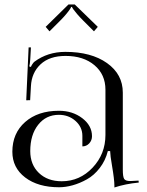

<svg xmlns="http://www.w3.org/2000/svg" viewBox="-20 -829 657 858"><path d="M451.2 -428.2Q451.2 -496.1 402.1 -537.6Q353 -579.1 272.9 -579.1Q201.2 -579.1 161.1 -541.5Q121.1 -503.9 118.2 -443.4L114.7 -381.3L97.2 -380.9L107.9 -617.2H118.2L115.2 -564Q113.8 -542.5 110.8 -532.2L118.2 -529.8Q119.1 -533.7 124.3 -541.7Q129.4 -549.8 133.8 -553.2Q192.9 -597.2 272 -597.2Q387.7 -597.2 458.3 -547.1Q528.8 -497.1 528.8 -415V-70.8Q528.8 -39.6 534.7 -29.8Q540.5 -20 562 -20L582 -21L599.1 -22L600.1 -13.2Q540 -7.3 491.2 8.8V1Q491.2 -26.4 480.5 -88.9Q472.7 -133.3 472.2 -153.8H461.9Q451.2 -111.3 425.8 -78.4Q400.4 -45.4 368.4 -27.6Q336.4 -9.8 304.7 -1Q272.9 7.8 244.1 7.8Q149.9 7.8 92.5 -35.9Q35.2 -79.6 35.2 -150.9Q35.2 -233.4 92.3 -283.7Q149.4 -334 243.2 -334Q304.2 -334 347.7 -300.8Q391.1 -267.6 391.1 -220.2Q391.1 -201.7 378.7 -188.2Q366.2 -174.8 348.1 -174.8V-222.2Q348.1 -261.2 317.4 -288.6Q286.6 -315.9 243.2 -315.9Q185.5 -315.9 150.4 -271.2Q115.2 -226.6 115.2 -153.8Q115.2 -93.3 153.8 -56.2Q192.4 -19 255.9 -19Q336.4 -19 393.8 -79.8Q451.2 -140.6 451.2 -226.1ZM314 -809.1 417 -709 399.9 -689 351.1 -737.8Q336.9 -752 325.2 -765.6Q313.5 -779.3 307.6 -787.6Q301.8 -795.9 301.8 -797.9H297.9Q297.9 -795.9 292.2 -787.4Q286.6 -778.8 275.1 -765.1Q263.7 -751.5 250 -737.8L201.2 -689L184.1 -709L286.1 -809.1Z"/></svg>

Font: FoglihtenNo07calt
Style: Regular
Weight: 500
Designer: gluk (gluksza@wp.pl)
Foundry: gluk (gluksza@wp.pl)
Version: Version 0.844